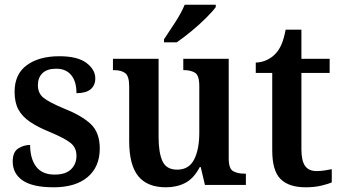

<svg xmlns="http://www.w3.org/2000/svg" viewBox="-20 -786 1449 816"><path d="M208 10Q119 10 76.5 -19Q34 -48 34 -100Q34 -140 57.5 -155Q81 -170 108 -170Q108 -112 133.5 -78Q159 -44 212 -44Q259 -44 282 -66.5Q305 -89 305 -124Q305 -158 280.5 -178Q256 -198 194 -224Q142 -245 108.5 -267.5Q75 -290 58.5 -320Q42 -350 42 -396Q42 -471 94 -509Q146 -547 232 -547Q310 -547 347.5 -518.5Q385 -490 385 -453Q385 -423 365 -406.5Q345 -390 305 -390Q305 -440 282.5 -467Q260 -494 219 -494Q180 -494 160.5 -475Q141 -456 141 -424Q141 -389 166 -369.5Q191 -350 254 -324Q327 -295 365.5 -259Q404 -223 404 -155Q404 -77 352.5 -33.5Q301 10 208 10Z M685 10Q606 10 567.5 -37.5Q529 -85 529 -187V-419Q529 -462 512.5 -475Q496 -488 463 -488H460V-536H654V-204Q654 -137 670.5 -101Q687 -65 733 -65Q783 -65 805 -108Q827 -151 827 -222V-420Q827 -466 808.5 -477Q790 -488 762 -488H759V-536H952V-113Q952 -69 971 -58.5Q990 -48 1018 -48H1025V0H851L833 -76H829Q804 -28 768 -9Q732 10 685 10ZM677 -619Q698 -650 724.5 -691Q751 -732 765 -766H897V-756Q885 -739 856.5 -710.5Q828 -682 793.5 -653.5Q759 -625 731 -606H677Z M1279 10Q1208 10 1172.5 -25Q1137 -60 1137 -147V-476H1067V-520Q1094 -521 1116 -532Q1138 -543 1152 -559Q1167 -575 1177 -599Q1187 -623 1194 -660H1261V-536H1381V-476H1261V-152Q1261 -103 1276.5 -81Q1292 -59 1325 -59Q1343 -59 1359 -61.5Q1375 -64 1390 -67V-11Q1375 -4 1345.5 3Q1316 10 1279 10Z"/></svg>

Font: Noto Serif Lao SemiCondensed SemiBold
Style: Regular
Weight: 600
Width: 4
Designer: Monotype Design Team
Foundry: Monotype Imaging Inc.
Version: Version 2.003; ttfautohint (v1.8.4.7-5d5b)